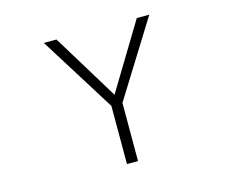

<svg xmlns="http://www.w3.org/2000/svg" viewBox="-102 -872 1204 1015"><g transform="rotate(-15 500.0 -365.0)"><path d="M214.8 -731.4H284.2L504.9 -370.1L723.6 -731.4H792L534.2 -317.4V1H473.6V-317.4Z"/></g></svg>

Font: Gen Shin Gothic Monospace Light
Style: Regular
Weight: 300
Designer: [Source Han Sans]
Ryoko NISHIZUKA  (kana & ideographs); Paul D. Hunt (Latin, Greek & Cyrillic); Wenlong ZHANG  (bopomofo
Version: Version 1.002.20150607